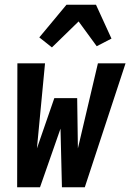

<svg xmlns="http://www.w3.org/2000/svg" viewBox="-20 -786 547 806"><path d="M52 0 53 -520H169L135 -163L208 -374H304L307 -163L391 -520H507L336 0H240L234 -246L148 0ZM198 -587 145 -629 259 -766H383L448 -624L386 -592L310 -696Z"/></svg>

Font: Iosevka Extrabold
Style: Italic
Weight: 800
Italic angle: -9°
Monospace: yes
Designer: Belleve Invis
Foundry: Belleve Invis
Version: Version 32.5.0; ttfautohint (v1.8.4)